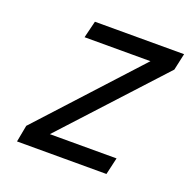

<svg xmlns="http://www.w3.org/2000/svg" viewBox="-96 -595 687 690"><g transform="rotate(20 247.5 -250.0)"><path d="M390 -435 50 -64 38 0H380L395 -65H140L481 -436L495 -500H154L138 -435Z"/></g></svg>

Font: RazerF5
Style: Italic
Weight: 400
Foundry: Razer Inc.
Version: Version 2